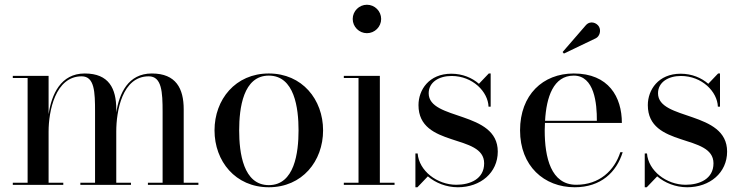

<svg xmlns="http://www.w3.org/2000/svg" viewBox="-20 -780 3132 810"><path d="M34 -9V0H247V-9H185V-225C185 -310.5 213 -458 324.5 -458C379 -458 381 -392 381 -308V-9H319V0H532.5V-9H470.5V-225C470.5 -310.5 495 -458 607.5 -458C662.5 -458 666 -392 666 -308V-9H604V0H817V-9H755V-319C755 -406 723 -470 620.5 -470C520.5 -470 483 -386 470.5 -305V-319C470.5 -406 440 -470 337.5 -470C236 -470 197.5 -381.5 185 -298V-460H34V-451H96.5V-9Z M885 -230C885 -100 973 10 1114 10C1255 10 1343 -100 1343 -230C1343 -360 1255 -470 1114 -470C973 -470 885 -360 885 -230ZM989 -230C989 -324 1006 -461 1114 -461C1222.5 -461 1239.5 -324 1239.5 -230C1239.5 -136 1222.5 1 1114 1C1006 1 989 -136 989 -230Z M1468 -700C1468 -667 1495 -640 1528 -640C1561 -640 1588 -667 1588 -700C1588 -733 1561 -760 1528 -760C1495 -760 1468 -733 1468 -700ZM1430.5 -9V0H1644.5V-9H1582.5V-460H1430.5V-451H1492.5V-9Z M1741 10 1785 -36C1818 -8 1863 10 1911.5 10C2007.5 10 2080 -51.5 2080 -140.5C2080 -314 1788.5 -270.5 1788.5 -386.5C1788.5 -433 1831.5 -459.5 1885 -459.5C1974.5 -459.5 2039 -392.5 2041 -330H2050V-470H2042L2000.5 -426.5C1971.5 -452 1931 -469 1884 -469C1789.5 -469 1745.5 -400.5 1745.5 -336.5C1745.5 -155 2022.5 -217.5 2022.5 -91C2022.5 -25 1963.5 -0.5 1905 -0.5C1823.5 -0.5 1747.5 -60 1742 -132.5H1732.5V10Z M2493.5 -618.5C2510 -626.5 2516.5 -651 2507 -667.5C2497.5 -684 2470 -695 2451 -673L2353.5 -560.5L2359 -554ZM2607 -138H2597C2572 -60.5 2509 -0.5 2411 -0.5C2304 -0.5 2278 -116 2278 -230C2278 -240.5 2278.5 -251 2279 -261.5H2603.5C2603.5 -370.5 2548 -470 2400.5 -470C2270.5 -470 2174 -380 2174 -230C2174 -80 2275 10 2404.5 10C2515 10 2581 -53.5 2607 -138ZM2400.5 -461C2487.5 -461 2498.5 -344 2498 -270.5H2279.5C2285 -370 2314.5 -461 2400.5 -461Z M2708.5 10 2752.5 -36C2785.5 -8 2830.5 10 2879 10C2975 10 3047.5 -51.5 3047.5 -140.5C3047.5 -314 2756 -270.5 2756 -386.5C2756 -433 2799 -459.5 2852.5 -459.5C2942 -459.5 3006.5 -392.5 3008.5 -330H3017.5V-470H3009.5L2968 -426.5C2939 -452 2898.5 -469 2851.5 -469C2757 -469 2713 -400.5 2713 -336.5C2713 -155 2990 -217.5 2990 -91C2990 -25 2931 -0.5 2872.5 -0.5C2791 -0.5 2715 -60 2709.5 -132.5H2700V10Z"/></svg>

Font: Bodoni* 24
Style: Regular
Weight: 400
Version: Version 2.3